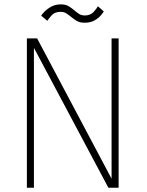

<svg xmlns="http://www.w3.org/2000/svg" viewBox="-20 -880 690 900"><path d="M106 0V-700H154L505 -38.5H503V-700H536V0H488L137 -659.5H139V0ZM376.5 -773.5Q353.5 -773.5 339 -782.5Q324.5 -791.5 312.5 -801.5Q301.5 -810.5 290.5 -817.5Q279.5 -824.5 264 -824.5Q237 -824.5 222.5 -808.5Q208 -792.5 202 -782.5L173 -806.5Q176 -812 188 -824.8Q200 -837.5 219.8 -848.5Q239.5 -859.5 265.5 -859.5Q288 -859.5 302.5 -850.5Q317 -841.5 328.5 -831.5Q339.5 -822 350.5 -814.8Q361.5 -807.5 377 -807.5Q404 -807.5 419 -824.2Q434 -841 439 -850.5L466.5 -826.5Q464 -821.5 453.5 -808.8Q443 -796 424 -784.8Q405 -773.5 376.5 -773.5Z"/></svg>

Font: Trispace Thin
Style: Regular
Weight: 100
Designer: Tyler Finck
Foundry: Etcetera Type Company
Version: Version 1.210